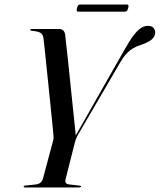

<svg xmlns="http://www.w3.org/2000/svg" viewBox="-20 -828 706 848"><path d="M311 -223.5 531 -610.5Q553.5 -650.5 570.8 -672.8Q588 -695 603 -704.5Q618 -714 633.5 -714Q649 -714 657.2 -705.5Q665.5 -697 665.5 -684.5Q665 -666 649.5 -653.2Q634 -640.5 604.5 -630.5Q584.5 -624.5 568 -614.8Q551.5 -605 537.8 -590Q524 -575 511 -552.5L321.5 -227.5Q317.5 -219.5 315.2 -213.2Q313 -207 311 -200L269.5 -36Q267 -26 270.8 -20.2Q274.5 -14.5 288.5 -13L329 -8.5Q333.5 -8 335.8 -7Q338 -6 338 -4.5Q338 -2.5 335.2 -1.2Q332.5 0 328.5 0H90Q87.5 0 86 -1Q84.5 -2 84.5 -4Q84.5 -7.5 92 -8.5L135.5 -13Q151.5 -14.5 159.5 -22Q167.5 -29.5 170 -40L214 -204.5Q217 -214.5 216.5 -223.2Q216 -232 215 -242.5Q214.5 -250 211.2 -281.5Q208 -313 203.5 -358.2Q199 -403.5 193.8 -453Q188.5 -502.5 184 -547.2Q179.5 -592 176.2 -622.8Q173 -653.5 172 -659Q170 -675 159.8 -682.2Q149.5 -689.5 120.5 -692Q117 -692.5 115.5 -693.2Q114 -694 114 -696.5Q114 -698.5 115.5 -699.2Q117 -700 119.5 -700H240.5Q253.5 -700 260 -693Q266.5 -686 268 -673.5Q268.5 -666.5 272.2 -634.2Q276 -602 281 -554.8Q286 -507.5 291.2 -455Q296.5 -402.5 301.8 -354Q307 -305.5 310.5 -270.8Q314 -236 315 -225.5ZM320 -792Q322.5 -801.5 325.5 -804.8Q328.5 -808 334.5 -808H539.5Q545.5 -808 547 -805Q548.5 -802 546 -792Q543.5 -783 540.5 -779.8Q537.5 -776.5 531.5 -776.5H326.5Q320.5 -776.5 319.2 -779.8Q318 -783 320 -792Z"/></svg>

Font: Fraunces 120pt
Style: Italic
Weight: 400
Italic angle: -16°
Version: Version 1.000;[b76b70a41]